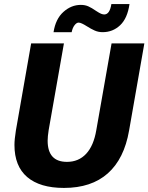

<svg xmlns="http://www.w3.org/2000/svg" viewBox="-20 -913 729 943"><path d="M51 -201Q51 -228 58 -272L133 -700H294L219 -274Q214 -242 214 -222Q214 -118 309 -118Q366 -118 403 -157.5Q440 -197 453 -274L528 -700H689L614 -272Q590 -133 509.5 -61.5Q429 10 294 10Q176 10 113.5 -43.5Q51 -97 51 -201ZM377 -889Q398 -889 414.5 -881.5Q431 -874 451 -860Q454 -858 463 -852.5Q472 -847 479 -844.5Q486 -842 492 -842Q519 -842 527 -893H616Q606 -823 570 -789Q534 -755 484 -755Q463 -755 445 -763Q427 -771 405 -785Q394 -792 383.5 -797Q373 -802 366 -802Q356 -802 346 -789Q336 -776 332 -755H243Q253 -820 291.5 -854.5Q330 -889 377 -889Z"/></svg>

Font: Sarabun ExtraBold
Style: Italic
Weight: 800
Italic angle: -10°
Designer: Suppakit Chalermlarp | Katatrad Co.,Ltd.
Foundry: Cadson Demak Co.,Ltd.
Version: Version 1.000; ttfautohint (v1.6)